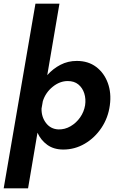

<svg xmlns="http://www.w3.org/2000/svg" viewBox="-28 -800 633 1040"><path d="M433 -230Q427 -194 406 -164Q385 -134 354 -116Q323 -98 288 -99Q246 -101 221 -134Q196 -167 197 -212L204 -252Q219 -299 257.5 -330Q296 -361 339 -361Q374 -361 396.5 -342.5Q419 -324 428.5 -294Q438 -264 433 -230ZM567 -230Q576 -296 556 -350.5Q536 -405 493 -437.5Q450 -470 388 -470Q340 -470 299.5 -449Q259 -428 228 -393L294 -780H164L-8 220H124L175 -81Q193 -41 228 -15.5Q263 10 315 10Q377 10 431 -21.5Q485 -53 521.5 -107.5Q558 -162 567 -230Z"/></svg>

Font: Jost* 600 Semi Italic
Style: Italic
Weight: 600
Italic angle: -10°
Version: Version 3.200; ttfautohint (v0.97) -l 8 -r 50 -G 200 -x 14 -